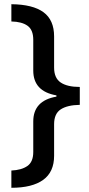

<svg xmlns="http://www.w3.org/2000/svg" viewBox="-20 -734 424 912"><path d="M34 76Q82 74 110 54.5Q138 35 138 -12V-157Q138 -256 248 -275V-281Q138 -300 138 -399V-545Q138 -592 111 -611.5Q84 -631 34 -632V-714Q136 -713 186.5 -676Q237 -639 237 -561V-413Q237 -363 268.5 -342Q300 -321 359 -321V-236Q300 -235 268.5 -214.5Q237 -194 237 -144V6Q237 83 185 120.5Q133 158 34 158Z"/></svg>

Font: Noto Sans Tai Tham Medium
Style: Regular
Weight: 500
Designer: Monotype Design Team 2013. Revised by David WIlliams 2020
Foundry: Monotype Imaging Inc.
Version: Version 2.002; ttfautohint (v1.8.4.7-5d5b)